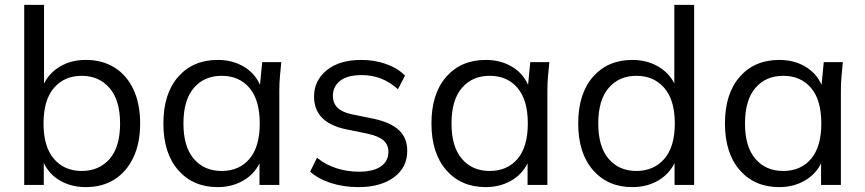

<svg xmlns="http://www.w3.org/2000/svg" viewBox="-20 -756 3536 785"><path d="M331 9Q272 9 226.5 -17Q181 -43 159 -90V0H79V-736H160V-414Q182 -459 227 -485Q272 -511 331 -511Q398 -511 448 -480Q498 -449 525.5 -390.5Q553 -332 553 -251Q553 -170 525 -111.5Q497 -53 447.5 -22Q398 9 331 9ZM314 -57Q385 -57 428 -106Q471 -155 471 -251Q471 -346 428 -396Q385 -446 314 -446Q243 -446 200.5 -396.5Q158 -347 158 -251Q158 -156 200.5 -106.5Q243 -57 314 -57Z M870 9Q769 9 708.5 -60.5Q648 -130 648 -251Q648 -373 708.5 -442Q769 -511 870 -511Q930 -511 976 -484Q1022 -457 1043 -409L1052 -502H1130Q1127 -473 1124.5 -443.5Q1122 -414 1122 -386V0H1041V-88Q1018 -42 972.5 -16.5Q927 9 870 9ZM886 -57Q958 -57 1000 -106.5Q1042 -156 1042 -251Q1042 -347 1000 -396.5Q958 -446 886 -446Q815 -446 772.5 -396.5Q730 -347 730 -251Q730 -156 772.5 -106.5Q815 -57 886 -57Z M1446 9Q1385 9 1333.5 -7.5Q1282 -24 1248 -54L1276 -111Q1312 -82 1356 -68Q1400 -54 1447 -54Q1506 -54 1537 -75.5Q1568 -97 1568 -135Q1568 -164 1548.5 -181.5Q1529 -199 1485 -209L1392 -228Q1264 -256 1264 -361Q1264 -427 1316 -469Q1368 -511 1457 -511Q1511 -511 1558 -494.5Q1605 -478 1636 -447L1607 -391Q1544 -449 1459 -449Q1400 -449 1370.5 -425.5Q1341 -402 1341 -364Q1341 -335 1359 -316.5Q1377 -298 1417 -289L1510 -270Q1578 -255 1611.5 -223.5Q1645 -192 1645 -139Q1645 -71 1590.5 -31Q1536 9 1446 9Z M1966 9Q1865 9 1804.5 -60.5Q1744 -130 1744 -251Q1744 -373 1804.5 -442Q1865 -511 1966 -511Q2026 -511 2072 -484Q2118 -457 2139 -409L2148 -502H2226Q2223 -473 2220.5 -443.5Q2218 -414 2218 -386V0H2137V-88Q2114 -42 2068.5 -16.5Q2023 9 1966 9ZM1982 -57Q2054 -57 2096 -106.5Q2138 -156 2138 -251Q2138 -347 2096 -396.5Q2054 -446 1982 -446Q1911 -446 1868.5 -396.5Q1826 -347 1826 -251Q1826 -156 1868.5 -106.5Q1911 -57 1982 -57Z M2565 9Q2465 9 2404.5 -60.5Q2344 -130 2344 -251Q2344 -373 2404.5 -442Q2465 -511 2565 -511Q2623 -511 2668.5 -485.5Q2714 -460 2737 -415V-736H2818V0H2738V-89Q2715 -43 2669.5 -17Q2624 9 2565 9ZM2582 -57Q2653 -57 2696 -106.5Q2739 -156 2739 -251Q2739 -347 2696 -396.5Q2653 -446 2582 -446Q2511 -446 2468.5 -396.5Q2426 -347 2426 -251Q2426 -156 2468.5 -106.5Q2511 -57 2582 -57Z M3166 9Q3065 9 3004.5 -60.5Q2944 -130 2944 -251Q2944 -373 3004.5 -442Q3065 -511 3166 -511Q3226 -511 3272 -484Q3318 -457 3339 -409L3348 -502H3426Q3423 -473 3420.5 -443.5Q3418 -414 3418 -386V0H3337V-88Q3314 -42 3268.5 -16.5Q3223 9 3166 9ZM3182 -57Q3254 -57 3296 -106.5Q3338 -156 3338 -251Q3338 -347 3296 -396.5Q3254 -446 3182 -446Q3111 -446 3068.5 -396.5Q3026 -347 3026 -251Q3026 -156 3068.5 -106.5Q3111 -57 3182 -57Z"/></svg>

Font: Mulish
Style: Regular
Weight: 400
Designer: Vernon Adams
Foundry: Vernon Adams
Version: Version 3.603; ttfautohint (v1.8.3)